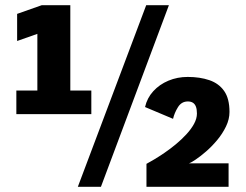

<svg xmlns="http://www.w3.org/2000/svg" viewBox="-20 -720 950 740"><path d="M43 -280V-371H124V-589.5L46 -562V-666.5L141 -700H251V-371H332V-280ZM280 0 543.5 -700H631L369 0ZM544.5 0V-88.5Q555.5 -94.5 573.8 -105.2Q592 -116 614 -131Q636 -146 658 -164.2Q680 -182.5 698.2 -202.2Q716.5 -222 727.8 -242.5Q739 -263 739 -282.5Q739 -299 735 -309.2Q731 -319.5 723.2 -324.2Q715.5 -329 704 -329Q679.5 -329 665.8 -306.8Q652 -284.5 647 -262L539 -307.5Q547 -342.5 570.8 -368.5Q594.5 -394.5 629 -409Q663.5 -423.5 703.5 -423.5Q750.5 -423.5 787 -411Q823.5 -398.5 844 -369.2Q864.5 -340 864.5 -288.5Q864.5 -260.5 851 -232.5Q837.5 -204.5 816.8 -179.8Q796 -155 774 -136Q752 -117 733.8 -104.8Q715.5 -92.5 708 -90.5H861V0Z"/></svg>

Font: Trispace Thin
Style: Bold
Weight: 700
Version: Version 1.210